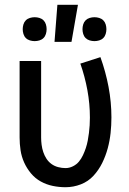

<svg xmlns="http://www.w3.org/2000/svg" viewBox="-20 -775 540 803"><path d="M254 8Q227 8 200.5 2.5Q174 -3 150.5 -16Q127 -29 109.5 -50Q92 -71 81 -95.5Q70 -120 66 -146.5Q62 -173 62 -200V-520H152V-200Q152 -185 154 -169.5Q156 -154 161 -139Q166 -124 174.5 -111Q183 -98 195.5 -89Q208 -80 223.5 -76Q239 -72 254 -72Q270 -72 285 -79.5Q300 -87 310 -99Q320 -111 327 -126Q334 -141 339 -156Q344 -171 347 -187Q350 -203 352 -219Q354 -235 355 -251Q356 -267 356 -283Q356 -341 345.5 -398Q335 -455 316 -509L400 -536Q422 -475 434 -411.5Q446 -348 446 -284Q446 -251 442.5 -218.5Q439 -186 430.5 -154.5Q422 -123 407.5 -93.5Q393 -64 371 -40Q349 -16 318 -4Q287 8 254 8ZM375 -603Q365 -603 355 -606Q345 -609 338 -616Q331 -623 328 -633Q325 -643 325 -653Q325 -663 328 -673Q331 -683 338 -690Q345 -697 355 -700Q365 -703 375 -703Q385 -703 395 -700Q405 -697 412 -690Q419 -683 422 -673Q425 -663 425 -653Q425 -643 422 -633Q419 -623 412 -616Q405 -609 395 -606Q385 -603 375 -603ZM125 -603Q115 -603 105 -606Q95 -609 88 -616Q81 -623 78 -633Q75 -643 75 -653Q75 -663 78 -673Q81 -683 88 -690Q95 -697 105 -700Q115 -703 125 -703Q135 -703 145 -700Q155 -697 162 -690Q169 -683 172 -673Q175 -663 175 -653Q175 -643 172 -633Q169 -623 162 -616Q155 -609 145 -606Q135 -603 125 -603ZM208 -600 220 -755H306L279 -600Z"/></svg>

Font: Iosevka Custom Medium
Style: Regular
Weight: 500
Monospace: yes
Designer: Belleve Invis
Foundry: Belleve Invis
Version: Version 32.5.0; ttfautohint (v1.8.4)